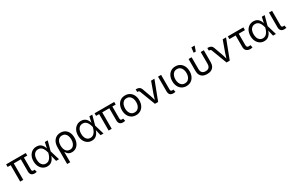

<svg xmlns="http://www.w3.org/2000/svg" viewBox="251 -2662 7252 4767"><g transform="rotate(-30 3877.0 -278.5)"><path d="M521 3.9Q459.5 3.9 429.2 -29.1Q398.9 -62 398.9 -121.1V-518.1H486.8V-143.1Q486.8 -105 495.8 -89.6Q504.9 -74.2 532.2 -74.2Q546.4 -74.2 553.7 -75.2Q561 -76.2 567.4 -78.1L585 -4.4Q574.2 -1.5 557.4 1.2Q540.5 3.9 521 3.9ZM108.4 0V-518.1H196.3V0ZM20 -471.2V-545.9H583V-471.2Z M885.7 11.7Q815.4 11.7 761.2 -24.4Q707 -60.5 676.5 -124.3Q646 -188 646 -270.5Q646 -354 677 -417.5Q708 -481 763.2 -516.8Q818.4 -552.7 889.6 -552.7Q944.8 -552.7 983.2 -533Q1021.5 -513.2 1045.9 -481.4Q1070.3 -449.7 1084 -412.8Q1097.7 -376 1103.5 -342.3H1135.3L1138.2 -274.4L1220.7 0H1137.7L1070.8 -274.4Q1064.5 -300.3 1053 -334Q1041.5 -367.7 1021.7 -399.9Q1002 -432.1 970.2 -453.1Q938.5 -474.1 892.1 -474.1Q844.2 -474.1 808.8 -449.5Q773.4 -424.8 754.4 -379.2Q735.4 -333.5 735.4 -270Q735.4 -208 753.9 -162.4Q772.5 -116.7 806.6 -91.8Q840.8 -66.9 887.2 -66.9Q932.6 -66.9 964.8 -88.4Q997.1 -109.9 1018.6 -142.8Q1040 -175.8 1052.5 -210.4Q1064.9 -245.1 1070.8 -271.5L1129.9 -545.9H1212.9L1138.2 -271.5L1135.3 -206.5H1107.9Q1100.1 -173.3 1085 -135.5Q1069.8 -97.7 1044.4 -64.2Q1019 -30.8 980.2 -9.5Q941.4 11.7 885.7 11.7Z M1336.4 204.1V-272.5Q1336.4 -358.4 1366.5 -421.4Q1396.5 -484.4 1450.7 -518.6Q1504.9 -552.7 1578.6 -552.7Q1652.3 -552.7 1706.5 -518.8Q1760.7 -484.9 1790.8 -421.9Q1820.8 -358.9 1820.8 -272.5Q1820.8 -186.5 1791.5 -122.6Q1762.2 -58.6 1710.2 -23.4Q1658.2 11.7 1590.3 11.7Q1538.1 11.7 1506.3 -6.1Q1474.6 -23.9 1457.5 -46.6Q1440.4 -69.3 1431.2 -84.5H1424.3V204.1ZM1576.7 -66.9Q1627.9 -66.9 1662.4 -94.2Q1696.8 -121.6 1714.1 -168.2Q1731.4 -214.8 1731.4 -272.9Q1731.4 -329.1 1714.8 -374.8Q1698.2 -420.4 1664.3 -447.3Q1630.4 -474.1 1578.1 -474.1Q1528.3 -474.1 1493.7 -449Q1459 -423.8 1441.2 -378.7Q1423.3 -333.5 1423.3 -272.9Q1423.3 -212.9 1440.9 -166.3Q1458.5 -119.6 1492.9 -93.3Q1527.3 -66.9 1576.7 -66.9Z M2162.1 11.7Q2091.8 11.7 2037.6 -24.4Q1983.4 -60.5 1952.9 -124.3Q1922.4 -188 1922.4 -270.5Q1922.4 -354 1953.4 -417.5Q1984.4 -481 2039.6 -516.8Q2094.7 -552.7 2166 -552.7Q2221.2 -552.7 2259.5 -533Q2297.9 -513.2 2322.3 -481.4Q2346.7 -449.7 2360.4 -412.8Q2374 -376 2379.9 -342.3H2411.6L2414.6 -274.4L2497.1 0H2414.1L2347.2 -274.4Q2340.8 -300.3 2329.3 -334Q2317.9 -367.7 2298.1 -399.9Q2278.3 -432.1 2246.6 -453.1Q2214.8 -474.1 2168.5 -474.1Q2120.6 -474.1 2085.2 -449.5Q2049.8 -424.8 2030.8 -379.2Q2011.7 -333.5 2011.7 -270Q2011.7 -208 2030.3 -162.4Q2048.8 -116.7 2083 -91.8Q2117.2 -66.9 2163.6 -66.9Q2209 -66.9 2241.2 -88.4Q2273.4 -109.9 2294.9 -142.8Q2316.4 -175.8 2328.9 -210.4Q2341.3 -245.1 2347.2 -271.5L2406.2 -545.9H2489.3L2414.6 -271.5L2411.6 -206.5H2384.3Q2376.5 -173.3 2361.3 -135.5Q2346.2 -97.7 2320.8 -64.2Q2295.4 -30.8 2256.6 -9.5Q2217.8 11.7 2162.1 11.7Z M3056.6 3.9Q2995.1 3.9 2964.8 -29.1Q2934.6 -62 2934.6 -121.1V-518.1H3022.5V-143.1Q3022.5 -105 3031.5 -89.6Q3040.5 -74.2 3067.9 -74.2Q3082 -74.2 3089.4 -75.2Q3096.7 -76.2 3103 -78.1L3120.6 -4.4Q3109.9 -1.5 3093 1.2Q3076.2 3.9 3056.6 3.9ZM2644 0V-518.1H2731.9V0ZM2555.7 -471.2V-545.9H3118.7V-471.2Z M3430.2 11.7Q3356 11.7 3300 -23.4Q3244.1 -58.6 3212.9 -122.1Q3181.6 -185.5 3181.6 -269.5Q3181.6 -355 3212.9 -418.7Q3244.1 -482.4 3300 -517.6Q3356 -552.7 3430.2 -552.7Q3504.9 -552.7 3561 -517.6Q3617.2 -482.4 3648.4 -418.7Q3679.7 -355 3679.7 -269.5Q3679.7 -185.5 3648.4 -122.1Q3617.2 -58.6 3561 -23.4Q3504.9 11.7 3430.2 11.7ZM3430.2 -66.9Q3485.4 -66.9 3521 -95.2Q3556.6 -123.5 3573.7 -169.7Q3590.8 -215.8 3590.8 -269.5Q3590.8 -323.7 3573.7 -370.4Q3556.6 -417 3521 -445.6Q3485.4 -474.1 3430.2 -474.1Q3375.5 -474.1 3340.3 -445.6Q3305.2 -417 3288.1 -370.6Q3271 -324.2 3271 -269.5Q3271 -215.8 3288.1 -169.7Q3305.2 -123.5 3340.3 -95.2Q3375.5 -66.9 3430.2 -66.9Z M3970.7 0 3804.7 -436.5Q3796.9 -458 3784.4 -466.1Q3772 -474.1 3749.5 -474.1H3737.3V-549.8H3752Q3803.2 -549.8 3836.9 -530.5Q3870.6 -511.2 3885.7 -469.2L3974.6 -222.2Q3993.2 -171.4 4006.1 -121.6Q4019 -71.8 4033.2 -24.9H4001Q4015.1 -71.8 4028.1 -121.8Q4041 -171.9 4059.1 -222.2L4175.8 -545.9H4271.5L4063 0Z M4497.6 3.9Q4436 3.9 4405.5 -29.1Q4375 -62 4375 -121.1V-545.9H4462.9V-143.1Q4462.9 -105.5 4471.9 -90.1Q4481 -74.7 4508.3 -74.7Q4522.5 -74.7 4529.8 -75.7Q4537.1 -76.7 4543.5 -78.6L4561 -4.4Q4549.3 -1 4532.2 1.5Q4515.1 3.9 4497.6 3.9Z M4872.6 11.7Q4798.3 11.7 4742.4 -23.4Q4686.5 -58.6 4655.3 -122.1Q4624 -185.5 4624 -269.5Q4624 -355 4655.3 -418.7Q4686.5 -482.4 4742.4 -517.6Q4798.3 -552.7 4872.6 -552.7Q4947.3 -552.7 5003.4 -517.6Q5059.6 -482.4 5090.8 -418.7Q5122.1 -355 5122.1 -269.5Q5122.1 -185.5 5090.8 -122.1Q5059.6 -58.6 5003.4 -23.4Q4947.3 11.7 4872.6 11.7ZM4872.6 -66.9Q4927.7 -66.9 4963.4 -95.2Q4999 -123.5 5016.1 -169.7Q5033.2 -215.8 5033.2 -269.5Q5033.2 -323.7 5016.1 -370.4Q4999 -417 4963.4 -445.6Q4927.7 -474.1 4872.6 -474.1Q4817.9 -474.1 4782.7 -445.6Q4747.6 -417 4730.5 -370.6Q4713.4 -324.2 4713.4 -269.5Q4713.4 -215.8 4730.5 -169.7Q4747.6 -123.5 4782.7 -95.2Q4817.9 -66.9 4872.6 -66.9Z M5468.3 9.8Q5398.4 9.8 5349.6 -15.1Q5300.8 -40 5275.4 -87.9Q5250 -135.7 5250 -204.1V-545.9H5337.9V-208.5Q5337.9 -162.6 5352.3 -131.8Q5366.7 -101.1 5395.8 -85.7Q5424.8 -70.3 5468.3 -70.3Q5511.7 -70.3 5540.8 -85.7Q5569.8 -101.1 5584.2 -131.8Q5598.6 -162.6 5598.6 -208.5V-545.9H5687V-204.1Q5687 -135.7 5661.6 -87.9Q5636.2 -40 5587.4 -15.1Q5538.6 9.8 5468.3 9.8ZM5438 -617.2 5454.6 -760.7H5548.8L5499 -617.2Z M6023.9 0 5857.9 -436.5Q5850.1 -458 5837.6 -466.1Q5825.2 -474.1 5802.7 -474.1H5790.5V-549.8H5805.2Q5856.4 -549.8 5890.1 -530.5Q5923.8 -511.2 5939 -469.2L6027.8 -222.2Q6046.4 -171.4 6059.3 -121.6Q6072.3 -71.8 6086.4 -24.9H6054.2Q6068.4 -71.8 6081.3 -121.8Q6094.2 -171.9 6112.3 -222.2L6229 -545.9H6324.7L6116.2 0Z M6705.1 6.8Q6634.3 6.8 6594.7 -30.5Q6555.2 -67.9 6555.2 -134.8V-467.3H6375.5V-545.9H6821.8V-467.3H6643.1V-141.6Q6643.1 -105 6658 -88.1Q6672.9 -71.3 6707 -71.3Q6715.8 -71.3 6728.8 -73.2Q6741.7 -75.2 6752.4 -77.1L6770 -2.9Q6757.8 1.5 6740.5 4.2Q6723.1 6.8 6705.1 6.8Z M7105.5 11.7Q7035.2 11.7 6981 -24.4Q6926.8 -60.5 6896.2 -124.3Q6865.7 -188 6865.7 -270.5Q6865.7 -354 6896.7 -417.5Q6927.7 -481 6982.9 -516.8Q7038.1 -552.7 7109.4 -552.7Q7164.6 -552.7 7202.9 -533Q7241.2 -513.2 7265.6 -481.4Q7290 -449.7 7303.7 -412.8Q7317.4 -376 7323.2 -342.3H7355L7357.9 -274.4L7440.4 0H7357.4L7290.5 -274.4Q7284.2 -300.3 7272.7 -334Q7261.2 -367.7 7241.5 -399.9Q7221.7 -432.1 7189.9 -453.1Q7158.2 -474.1 7111.8 -474.1Q7064 -474.1 7028.6 -449.5Q6993.2 -424.8 6974.1 -379.2Q6955.1 -333.5 6955.1 -270Q6955.1 -208 6973.6 -162.4Q6992.2 -116.7 7026.4 -91.8Q7060.5 -66.9 7106.9 -66.9Q7152.3 -66.9 7184.6 -88.4Q7216.8 -109.9 7238.3 -142.8Q7259.8 -175.8 7272.2 -210.4Q7284.7 -245.1 7290.5 -271.5L7349.6 -545.9H7432.6L7357.9 -271.5L7355 -206.5H7327.6Q7319.8 -173.3 7304.7 -135.5Q7289.6 -97.7 7264.2 -64.2Q7238.8 -30.8 7200 -9.5Q7161.1 11.7 7105.5 11.7Z M7678.7 3.9Q7617.2 3.9 7586.7 -29.1Q7556.2 -62 7556.2 -121.1V-545.9H7644V-143.1Q7644 -105.5 7653.1 -90.1Q7662.1 -74.7 7689.5 -74.7Q7703.6 -74.7 7710.9 -75.7Q7718.3 -76.7 7724.6 -78.6L7742.2 -4.4Q7730.5 -1 7713.4 1.5Q7696.3 3.9 7678.7 3.9Z"/></g></svg>

Font: Inter Variable LoSnoCo
Style: Regular
Weight: 400
Designer: Rasmus Andersson
Foundry: rsms
Version: Version 4.000;git-a52131595; featfreeze: case,dlig,ss01,ss02